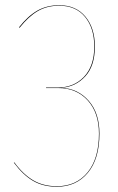

<svg xmlns="http://www.w3.org/2000/svg" viewBox="-20 -710 456 739"><path d="M199.2 8.8Q146 8.8 107.2 -13.9Q68.4 -36.6 33.2 -84L35.2 -85Q69.3 -38.6 108.2 -15.9Q147 6.8 199.2 6.8Q272.9 6.8 316.9 -46.4Q360.8 -99.6 360.8 -195.8Q360.8 -275.9 317.6 -323.5Q274.4 -371.1 204.1 -371.1H157.2V-373H201.2Q263.7 -373 303.2 -414.3Q342.8 -455.6 342.8 -530.8Q342.8 -601.6 307.4 -644.8Q272 -688 208 -688Q160.6 -688 125.2 -667.2Q89.8 -646.5 55.2 -603L53.2 -605Q87.4 -648.4 123.8 -669.2Q160.2 -689.9 208 -689.9Q272.5 -689.9 308.8 -646Q345.2 -602.1 345.2 -530.8Q345.2 -456.5 308.3 -416.3Q271.5 -376 216.8 -372.1Q280.3 -369.1 321.5 -322Q362.8 -274.9 362.8 -195.8Q362.8 -98.6 318.1 -44.9Q273.4 8.8 199.2 8.8Z"/></svg>

Font: Fira Sans Compressed Two
Style: Regular
Weight: 100
Width: 1
Designer: Carrois Corporate & Edenspiekermann AG
Foundry: Carrois Corporate GbR & Edenspiekermann AG
Version: Version 4.203;PS 004.203;hotconv 1.0.88;makeotf.lib2.5.64775